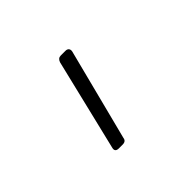

<svg xmlns="http://www.w3.org/2000/svg" viewBox="-68 -242 401 401"><g transform="rotate(-45 132.0 -41.5)"><path d="M80 59 129 -144Q132 -153 140 -153H154Q159 -153 161.5 -150Q164 -147 163 -142L111 61Q110 70 100 70H89Q77 70 80 59Z"/></g></svg>

Font: Barlow GEO Extra Light
Style: Regular
Weight: 200
Designer: Jeremy Tribby
Foundry: Tribby Type
Version: Version 1.408